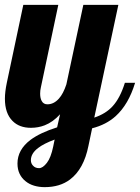

<svg xmlns="http://www.w3.org/2000/svg" viewBox="-28 -520 576 790"><path d="M77.1 225.6Q61.5 213.4 52.7 195.1Q43.9 176.8 43.9 152.8Q43.9 96.2 97.2 55.7Q137.2 25.9 207 3.9L219.2 -49.8Q189.9 -17.6 155.8 -4.4Q129.4 5.9 99.1 5.9Q51.3 5.9 23.4 -22.5Q-7.8 -53.7 -7.8 -113.8Q-7.8 -142.1 0 -179.2L67.9 -500H211.9L140.1 -160.2Q137.2 -147.9 137.2 -134.8Q137.2 -115.7 143.6 -104.5Q150.9 -90.8 167 -90.8Q193.4 -90.8 214.4 -114.3Q232.4 -134.3 245.1 -172.9L314.9 -500H459L359.9 -36.1Q407.2 -51.8 435.5 -83Q466.3 -116.7 485.8 -179.2H527.8Q501 -90.3 447.8 -42Q408.7 -6.8 351.1 7.8L335.9 80.1Q316.9 175.8 259.8 218.8Q218.3 250 155.8 250Q132.3 250 112.1 243.9Q91.8 237.8 77.1 225.6ZM165 149.9Q181.6 128.4 190.9 83L196.8 54.2Q151.4 71.3 128.9 88.9Q99.1 111.3 99.1 139.2Q99.1 152.3 107.4 161.1Q116.7 171.9 132.8 171.9Q147.9 171.9 165 149.9Z"/></svg>

Font: Pattaya
Style: Regular
Weight: 400
Designer: Pablo Impallari / Thai characters Designed by Thanarat Vachiruckul and Suppakit Chalermlarp
Foundry: Pablo Impallari
Version: Version 2.000